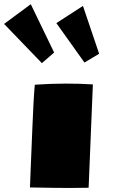

<svg xmlns="http://www.w3.org/2000/svg" viewBox="-68 -907 549 927"><path d="M339.8 -605 204.1 -795.4 332.5 -878.4 410.6 -647.5ZM134.3 -602.1 -48.3 -791.5 80.6 -886.7 193.4 -653.3ZM100.1 -498Q180.2 -503.4 249.8 -503.4Q319.3 -503.4 380.4 -499.5L359.9 -0.5Q332.5 0.5 269 0.5Q205.6 0.5 76.7 -2Q76.7 -12.7 79.8 -83.3Q83 -153.8 88.4 -292.2Q93.8 -430.7 100.1 -498Z"/></svg>

Font: Seymour One
Style: Book
Weight: 400
Designer: vernon adams
Foundry: vernon adams
Version: Version 1.000; ttfautohint (v0.93) -l 8 -r 50 -G 200 -x 0 -w